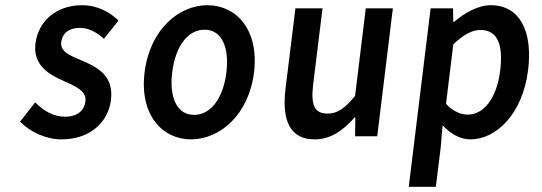

<svg xmlns="http://www.w3.org/2000/svg" viewBox="-20 -523 2080 737"><path d="M57 -56C95 -17 156 12 216 12C328 12 396 -56 406 -140C417 -232 355 -264 298 -289C253 -308 210 -323 215 -362C219 -393 242 -416 286 -416C321 -416 351 -399 379 -374L435 -444C403 -475 356 -503 295 -503C196 -503 127 -442 116 -356C106 -274 167 -237 223 -213C267 -193 313 -175 308 -134C304 -100 278 -75 230 -75C185 -75 150 -96 115 -130Z M535 -245C515 -82 603 12 713 12C824 12 935 -82 955 -245C975 -409 887 -503 776 -503C666 -503 555 -409 535 -245ZM641 -245C653 -344 700 -409 765 -409C830 -409 861 -344 849 -245C837 -147 790 -82 725 -82C660 -82 629 -147 641 -245Z M1076 -183C1061 -59 1094 12 1188 12C1248 12 1296 -21 1341 -72H1344L1343 0H1428L1488 -491H1384L1343 -155C1304 -107 1276 -87 1237 -87C1189 -87 1172 -117 1182 -198L1218 -491H1114Z M1679 -42C1711 -8 1747 12 1786 12C1884 12 1986 -85 2007 -253C2026 -405 1974 -503 1864 -503C1815 -503 1764 -474 1723 -439H1720L1719 -491H1633L1549 194H1653L1672 40ZM1692 -124 1720 -353C1759 -390 1792 -408 1824 -408C1891 -408 1912 -350 1900 -252C1886 -141 1834 -83 1776 -83C1750 -83 1721 -94 1692 -124Z"/></svg>

Font: Falling Sky
Style: CondObl
Weight: 400
Designer: Paul D. Hunt
Foundry: Adobe Systems Incorporated
Version: Version 1.02